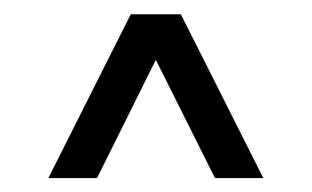

<svg xmlns="http://www.w3.org/2000/svg" viewBox="-20 -710 448 276"><path d="M49.5 -454 168 -689.5H240L358.5 -454H289L204 -624L119.5 -454Z"/></svg>

Font: Big Shoulders Text Thin SemiBold
Style: Regular
Weight: 600
Version: Version 2.002